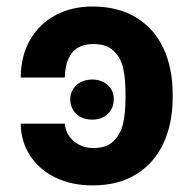

<svg xmlns="http://www.w3.org/2000/svg" viewBox="-20 -557 591 587"><path d="M265.8 -104.4Q306.2 -104.4 327.7 -126.1Q349.2 -147.8 356.5 -180.1Q363.7 -212.5 363.7 -257.2V-270.1Q363.7 -316.2 356.7 -348.1Q349.6 -380 327.9 -401.2Q306.1 -422.4 265.3 -422.4Q238.9 -422.4 219.8 -412.1Q200.8 -401.8 189.9 -378.9Q179 -356.1 178.1 -319.9H43.3Q44 -388 73.2 -437.2Q102.3 -486.3 151.8 -511.7Q201.2 -537.1 262.5 -537.1Q342 -537.1 397.3 -502.8Q452.6 -468.5 480.2 -408.3Q507.8 -348.2 507.8 -270.1V-257.2Q507.8 -180.1 480 -119.5Q452.1 -58.9 397.1 -24.6Q342.1 9.8 263.6 9.8Q199.1 9.8 149.6 -14.2Q100.1 -38.1 72.1 -81.2Q44 -124.2 43.3 -179H178.1Q179 -161.6 189.2 -144.4Q199.4 -127.1 219.3 -115.8Q239.1 -104.4 265.8 -104.4ZM194.7 -252.8Q194.7 -270.2 203.2 -284.1Q211.7 -298 227.1 -305.9Q242.6 -313.9 261.9 -313.9Q281.2 -313.9 296.4 -305.9Q311.7 -298 320 -284.1Q328.2 -270.1 327.7 -252.8Q327.7 -226.5 309.7 -208.9Q291.6 -191.3 261.9 -191.3Q231.6 -191.3 213.4 -208.6Q195.2 -226 194.7 -252.8Z"/></svg>

Font: WEMIX Pretendard Variable
Style: Regular
Weight: 400
Designer: Base glyphs from Inter by Rasmus Andersson; Hangeul glyphs from Noto Sans CJK(Source Han Sans) by Jang Soo-young and Kan
Foundry: Kil Hyung-jin
Version: Version 1.000;Glyphs 3.2 (3208)